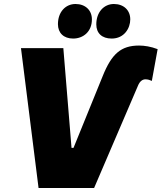

<svg xmlns="http://www.w3.org/2000/svg" viewBox="-20 -941 809 961"><path d="M494 -560C539 -672 586 -713 676 -713C703 -713 735 -708 769 -695L740 -536C731 -540 721 -544 708 -544C694 -544 680 -535 671 -513L451 0H173L85 -700H297L338 -201H348ZM346 -748C396 -748 440 -782 440 -844C440 -890 407 -921 358 -921C308 -921 270 -881 270 -820C270 -776 299 -748 346 -748ZM539 -748C602 -748 632 -800 632 -844C632 -890 599 -921 550 -921C500 -921 462 -880 462 -819C462 -775 490 -748 539 -748Z"/></svg>

Font: Fixel Display Black
Style: Italic
Weight: 900
Italic angle: -10°
Designer: AlfaBravo + MacPaw
Foundry: Kyrylo Tkachov, Marchela Mozhyna, Serhii Makarenko, Maria Weinstein, Zakhar Kryvoshyya
Version: Version 1.210;Glyphs 3.2 (3217)